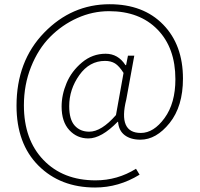

<svg xmlns="http://www.w3.org/2000/svg" viewBox="-20 -712 925 890"><path d="M420.9 157.2Q259.8 157.2 158.2 55.7Q56.6 -45.9 56.6 -221.7Q56.6 -428.7 184.6 -560.5Q312.5 -692.4 488.3 -692.4Q644.5 -692.4 736.3 -598.1Q828.1 -503.9 828.1 -347.7Q828.1 -218.8 766.1 -141.6Q704.1 -64.5 630.9 -64.5Q585.9 -64.5 558.1 -85.4Q530.3 -106.4 527.3 -147.5H525.4Q450.2 -70.3 389.6 -70.3Q336.9 -70.3 301.3 -108.9Q265.6 -147.5 265.6 -217.8Q265.6 -272.5 288.6 -327.1Q311.5 -381.8 359.9 -422.4Q408.2 -462.9 469.7 -462.9Q527.3 -462.9 561.5 -410.2H564.5L573.2 -454.1H602.5L565.4 -251Q526.4 -95.7 632.8 -95.7Q692.4 -95.7 742.7 -164.6Q793 -233.4 793 -344.7Q793 -490.2 710 -575.2Q627 -660.2 485.4 -660.2Q409.2 -660.2 338.4 -628.4Q267.6 -596.7 212.4 -541Q157.2 -485.4 124 -402.3Q90.8 -319.3 90.8 -223.6Q90.8 -64.5 181.6 29.8Q272.5 124 422.9 124Q524.4 124 610.4 70.3L627 97.7Q530.3 157.2 420.9 157.2ZM393.6 -101.6Q450.2 -101.6 517.6 -178.7L552.7 -374Q532.2 -406.2 513.2 -418Q494.1 -429.7 466.8 -429.7Q394.5 -429.7 347.7 -363.8Q300.8 -297.9 300.8 -219.7Q300.8 -158.2 326.2 -129.9Q351.6 -101.6 393.6 -101.6Z"/></svg>

Font: Bpmf Zihi Sans ExtraLight
Style: ExtraLight
Weight: 250
Foundry: But Ko
Version: Version 1.320